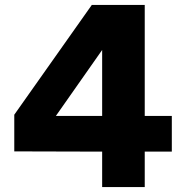

<svg xmlns="http://www.w3.org/2000/svg" viewBox="-20 -760 763 780"><path d="M568 0V-144H678V-289H568V-740H353L38 -294V-145L395 -144V0ZM207 -289 395 -557V-289Z"/></svg>

Font: Be Vietnam Pro ExtraBold
Style: Regular
Weight: 800
Designer: Lam Bao, Tony Le, Vietanh Nguyen
Foundry: Yellow Type Foundry
Version: Version 1.002